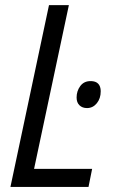

<svg xmlns="http://www.w3.org/2000/svg" viewBox="-20 -734 446 754"><path d="M21 0 172.4 -713.9H250.5L113.8 -70.8H341.8L327.6 0ZM321.8 -309.6Q303.2 -309.6 292 -320.6Q280.8 -331.5 280.8 -351.1Q280.8 -376.5 295.2 -396Q309.6 -415.5 335.4 -415.5Q349.1 -415.5 357.9 -410.9Q366.7 -406.2 371.1 -397.2Q375.5 -388.2 375.5 -375Q375.5 -347.2 360.1 -328.4Q344.7 -309.6 321.8 -309.6Z"/></svg>

Font: Open Sans SemiCondensed
Style: Italic
Weight: 400
Width: 4
Italic angle: -12°
Designer: Monotype Design Team
Foundry: Monotype Imaging Inc.
Version: Version 3.000